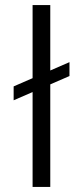

<svg xmlns="http://www.w3.org/2000/svg" viewBox="-20 -740 329 760"><path d="M109 0V-720H179V0ZM34 -343V-398L255 -494V-439Z"/></svg>

Font: Host Grotesk Light
Style: Regular
Weight: 300
Designer: Doukan Karapınar
Foundry: Element Type
Version: Version 1.003